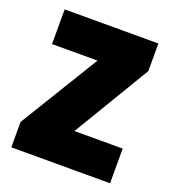

<svg xmlns="http://www.w3.org/2000/svg" viewBox="-107 -635 644 718"><g transform="rotate(20 215.0 -276.5)"><path d="M411 0V-138H219L402 -443V-553H29V-415H210L18 -101V0Z"/></g></svg>

Font: Noto Sans Hebrew Condensed Black
Style: Regular
Weight: 900
Width: 3
Designer: Monotype Design Team
Foundry: Monotype Imaging Inc.
Version: Version 2.004